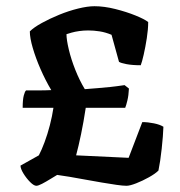

<svg xmlns="http://www.w3.org/2000/svg" viewBox="-20 -598 580 618"><path d="M97 0Q89 0 77 -12Q65 -24 55.5 -39.5Q46 -55 46 -65L105 -98Q114 -115 123.5 -140.5Q133 -166 140.5 -195Q148 -224 152 -251H53Q53 -277 56.5 -290.5Q60 -304 64 -307Q84 -307 104.5 -307Q125 -307 145 -308Q126 -340 110.5 -375.5Q95 -411 85.5 -443.5Q76 -476 76 -497Q89 -510 114.5 -524Q140 -538 170.5 -550.5Q201 -563 231.5 -570.5Q262 -578 284 -578Q315 -578 351 -569Q387 -560 416.5 -548Q446 -536 457 -527Q457 -504 452.5 -475Q448 -446 442.5 -422Q437 -398 433 -388Q406 -388 387.5 -391.5Q369 -395 363 -399L339 -486Q320 -494 301 -497Q282 -500 264 -500Q249 -500 235 -498Q221 -496 210.5 -493Q200 -490 194 -488Q194 -470 201.5 -438.5Q209 -407 222.5 -373Q236 -339 253 -311Q278 -313 296.5 -314.5Q315 -316 334.5 -318Q354 -320 381 -324L395 -313Q394 -291 390 -274.5Q386 -258 383 -251H256Q249 -205 241 -166.5Q233 -128 225 -98L394 -90L438 -205Q456 -205 475.5 -201Q495 -197 506 -190Q505 -161 500.5 -119.5Q496 -78 490 -49Q480 -39 459.5 -27.5Q439 -16 418.5 -8Q398 0 387 0Q376 0 355 -3Q334 -6 307.5 -10.5Q281 -15 254 -20Q227 -25 203.5 -29Q180 -33 164 -35Q157 -31 142.5 -22Q128 -13 115.5 -6.5Q103 0 97 0Z"/></svg>

Font: Texturina Medium 12pt
Style: Bold
Weight: 700
Version: Version 1.002